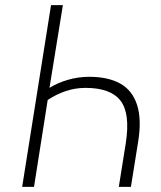

<svg xmlns="http://www.w3.org/2000/svg" viewBox="-20 -725 623 745"><path d="M66 0 178 -705H224L172 -384Q202 -403 242.5 -415Q283 -427 326 -427Q400 -427 447 -400.5Q494 -374 512 -317.5Q530 -261 516 -175L488 0H441L468 -169Q486 -285 447.5 -334.5Q409 -384 312 -384Q272 -384 235 -371.5Q198 -359 165 -337L112 0Z"/></svg>

Font: Nunito Sans 7pt Condensed ExtraLight
Style: Italic
Weight: 250
Width: 3
Italic angle: -9°
Designer: Vernon Adams
Foundry: Vernon Adams
Version: Version 3.101;gftools[0.9.27]